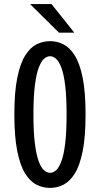

<svg xmlns="http://www.w3.org/2000/svg" viewBox="-20 -907 490 938"><path d="M224.6 11Q190.3 11 158.9 -4.5Q127.6 -20 103.1 -59Q78.6 -98 64.4 -168.3Q50.1 -238.6 50.1 -348Q50.1 -457.1 64.4 -527.1Q78.6 -597 103.1 -636Q127.6 -675 158.9 -690.5Q190.3 -706 224.6 -706Q258.6 -706 289.7 -690.5Q320.8 -675 345.3 -636Q369.8 -597 383.9 -527.1Q398 -457.1 398 -348Q398 -238.6 383.9 -168.3Q369.8 -98 345.3 -59Q320.8 -20 289.7 -4.5Q258.6 11 224.6 11ZM224.6 -62.7Q240 -62.7 254.4 -75.7Q268.7 -88.6 280.4 -120.3Q292 -152 298.6 -207.5Q305.3 -263.1 305.3 -348Q305.3 -432.6 298.6 -487.9Q292 -543.2 280.4 -574.8Q268.7 -606.4 254.4 -619.3Q240 -632.3 224.6 -632.3Q209.1 -632.3 194.6 -619.3Q180.1 -606.4 168.6 -574.8Q157.1 -543.2 150.2 -487.9Q143.3 -432.6 143.3 -348Q143.3 -263.1 150.2 -207.5Q157.1 -152 168.6 -120.3Q180.1 -88.6 194.6 -75.7Q209.1 -62.7 224.6 -62.7ZM343 -747.5H267.9L127 -887.1H231.7Z"/></svg>

Font: League Mono Thin Condensed
Style: Regular
Weight: 100
Width: 1
Designer: Tyler Finck
Foundry: The League of Moveable Type / Tyler Finck
Version: Version 2.300;RELEASE